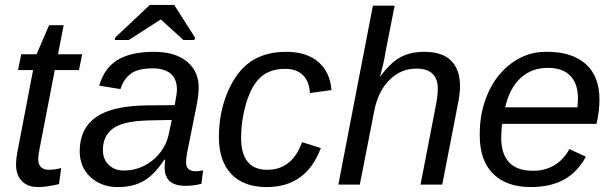

<svg xmlns="http://www.w3.org/2000/svg" viewBox="-20 -748 2486 778"><path d="M134 10Q92 10 68.5 -14.5Q45 -39 45 -81Q45 -95 47 -110.5Q49 -126 53 -145L114 -464H53L66 -528H128L179 -646H238L215 -528H313L300 -464H202L141 -149Q135 -120 135 -103Q135 -60 179 -60Q201 -60 228 -67L219 -2Q169 10 134 10Z M734 5Q688 5 667.5 -14Q647 -33 647 -70L649 -101H646Q626 -71 605.5 -49.5Q585 -28 562.5 -15Q540 -2 514 4Q488 10 457 10Q390 10 346 -31Q303 -71 303 -136Q303 -226 368 -272.5Q433 -319 574 -321L688 -322Q697 -370 697 -384Q697 -429 671 -450Q645 -471 599 -471Q541 -471 511.5 -450.5Q482 -430 468 -387L382 -401Q403 -473 457 -505.5Q511 -538 604 -538Q689 -538 737 -499Q785 -460 785 -394Q785 -363 776 -317L739 -133Q737 -121 735.5 -110.5Q734 -100 734 -90Q734 -54 774 -54Q788 -54 803 -58L796 -3Q762 5 734 5ZM676 -262 579 -260Q521 -258 487.5 -249Q454 -240 436 -226Q418 -212 407.5 -191Q397 -170 397 -140Q397 -103 420.5 -80Q444 -57 482 -57Q517 -57 547.5 -69Q578 -81 601.5 -101Q625 -121 641 -147Q657 -173 663 -201ZM770 -596 768 -586H723L632 -669H631L502 -586H445L447 -596L587 -728H686Z M1063 -60Q1164 -60 1204 -172L1280 -148Q1221 10 1061 10Q967 10 917 -43Q867 -96 867 -193Q867 -290 902 -374Q938 -459 996 -498.5Q1054 -538 1139 -538Q1223 -538 1270.5 -496.5Q1318 -455 1323 -383L1236 -371Q1233 -419 1207 -444Q1181 -469 1136 -469Q1074 -469 1037 -436Q999 -402 978 -331Q957 -260 957 -190Q957 -60 1063 -60Z M1521 -438Q1562 -494 1602.5 -516Q1643 -538 1699 -538Q1772 -538 1808 -502Q1844 -466 1844 -399Q1844 -366 1834 -319L1772 0H1684L1745 -315Q1754 -358 1754 -388Q1754 -470 1667 -470Q1604 -470 1557.5 -423.5Q1511 -377 1496 -296L1438 0H1351L1491 -725H1579L1542 -536Q1538 -511 1532.5 -487Q1527 -463 1520 -438Z M2015 -246Q2013 -238 2012.5 -224Q2012 -210 2011 -190Q2011 -124 2043 -90Q2075 -56 2141 -56Q2189 -56 2227 -79Q2265 -102 2287 -144L2354 -113Q2319 -49 2264 -19.5Q2209 10 2131 10Q2032 10 1978 -44Q1924 -98 1924 -198V-205Q1924 -276 1944.5 -337Q1965 -398 2001 -442.5Q2037 -487 2086 -512.5Q2135 -538 2192 -538H2198Q2298 -538 2353.5 -488.5Q2409 -439 2409 -346Q2409 -294 2397 -246ZM2320 -313 2322 -348Q2322 -409 2291 -441Q2260 -473 2200 -473Q2134 -473 2089.5 -432Q2045 -391 2027 -313Z"/></svg>

Font: Libra Sans Modern
Style: Italic
Weight: 400
Italic angle: -12°
Foundry: Stefan Peev, Context Ltd
Version: Version 1.000